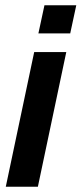

<svg xmlns="http://www.w3.org/2000/svg" viewBox="-20 -710 310 730"><path d="M149 -690H270L247 -583H126ZM110 -512H232L124 0H2Z"/></svg>

Font: Decalotype SemiBold Italic
Style: Regular
Weight: 600
Italic angle: -12°
Designer: Alfredo Marco Pradil
Foundry: Alfredo Marco Pradil
Version: Version 1.0